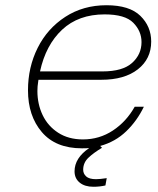

<svg xmlns="http://www.w3.org/2000/svg" viewBox="-20 -562 603 734"><path d="M495 -154H530Q504 -100 462.5 -60Q421 -20 363 -4L370 3Q338 22 318 41Q298 60 298 87Q298 102 309.5 112.5Q321 123 347 123Q362 123 388 119L383 147Q361 152 337 152Q304 152 284.5 136Q265 120 265 93Q265 42 321 4Q312 5 293 5Q193 5 140 -57Q87 -119 87 -217Q87 -305 124 -379Q161 -453 229.5 -497.5Q298 -542 387 -542Q475 -542 516.5 -501.5Q558 -461 558 -403Q558 -337 507 -297Q456 -257 367 -257H127L126 -250Q123 -232 123 -214Q123 -164 143 -122Q163 -80 202.5 -54.5Q242 -29 297 -29Q360 -29 411.5 -63Q463 -97 495 -154ZM133 -289H372Q449 -289 485 -321.5Q521 -354 521 -401Q521 -443 489.5 -475Q458 -507 380 -507Q280 -507 217.5 -448.5Q155 -390 133 -289Z"/></svg>

Font: Be Vietnam Thin
Style: Italic
Weight: 250
Italic angle: -9°
Designer: Gabriel Lam
Foundry: TypeRant
Version: Version 3.000